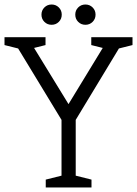

<svg xmlns="http://www.w3.org/2000/svg" viewBox="-50 -832 608 852"><path d="M254 -370 435 -667H508L286 -300H223L0 -667H72ZM223 -330H286V0H223ZM-30 -667H50V-612L-30 -632ZM355 -667H435V-612L355 -632ZM72 -612V-667H152V-632ZM458 -612V-667H538V-632ZM153 0V-35L233 -55V0ZM276 0V-55L356 -35V0ZM179 -722Q160 -722 147 -735Q134 -748 134 -767Q134 -786 147 -799Q160 -812 179 -812Q198 -812 211 -799Q224 -786 224 -767Q224 -748 211 -735Q198 -722 179 -722ZM329 -722Q310 -722 297 -735Q284 -748 284 -767Q284 -786 297 -799Q310 -812 329 -812Q348 -812 361 -799Q374 -786 374 -767Q374 -748 361 -735Q348 -722 329 -722Z"/></svg>

Font: Epunda Slab Light
Style: Regular
Weight: 300
Designer: Simon Atzbach
Foundry: typofactur
Version: Version 1.102